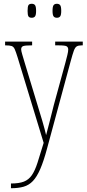

<svg xmlns="http://www.w3.org/2000/svg" viewBox="-20 -756 458 1016"><path d="M38 215Q81 215 106.5 205Q132 195 148.5 171Q165 147 178.5 105Q192 63 211 0L73 -453Q64 -482 58 -495.5Q52 -509 41.5 -512.5Q31 -516 8 -516H7V-536H150V-516H147Q113 -516 102.5 -512Q92 -508 92 -495Q92 -487 97.5 -468.5Q103 -450 111 -423L171 -225Q190 -164 204 -116Q218 -68 224 -41Q231 -69 242 -110Q253 -151 265 -201L326 -424Q332 -447 336.5 -465Q341 -483 341 -494Q341 -505 333.5 -510.5Q326 -516 290 -516H272V-536H418V-516H413Q395 -516 386 -510.5Q377 -505 370.5 -487Q364 -469 354 -432L229 30Q211 97 193 138.5Q175 180 154 202Q133 224 105 232Q77 240 39 240H38ZM281 -662Q269 -662 263.5 -669.5Q258 -677 258 -698Q258 -721 263.5 -728.5Q269 -736 281 -736Q293 -736 298.5 -728.5Q304 -721 304 -698Q304 -677 298.5 -669.5Q293 -662 281 -662ZM148 -662Q135 -662 130.5 -669.5Q126 -677 126 -698Q126 -721 130.5 -728.5Q135 -736 148 -736Q160 -736 165.5 -728.5Q171 -721 171 -698Q171 -677 165.5 -669.5Q160 -662 148 -662Z"/></svg>

Font: Noto Serif Thai ExtraCondensed Thin
Style: Regular
Weight: 100
Width: 2
Designer: Monotype Design Team
Foundry: Monotype Imaging Inc.
Version: Version 2.001; ttfautohint (v1.8.4.7-5d5b)